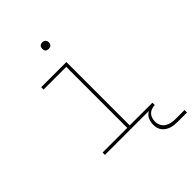

<svg xmlns="http://www.w3.org/2000/svg" viewBox="-247 -821 1095 1095"><g transform="rotate(-45 300.5 -273.5)"><path d="M99 0V-19H298V-511H115V-530H318V-19H501V0ZM300 -654Q295 -654 289.5 -655.5Q284 -657 280.5 -660.5Q277 -664 275.5 -669.5Q274 -675 274 -680Q274 -685 275.5 -690.5Q277 -696 280.5 -699.5Q284 -703 289.5 -705Q295 -707 300 -707Q305 -707 310.5 -705Q316 -703 319.5 -699.5Q323 -696 325 -690.5Q327 -685 327 -680Q327 -675 325 -669.5Q323 -664 319.5 -660.5Q316 -657 310.5 -655.5Q305 -654 300 -654ZM526 160Q513 160 499.5 158.5Q486 157 473.5 153Q461 149 449.5 141.5Q438 134 430 123.5Q422 113 418.5 100Q415 87 415 73Q415 56 420.5 39.5Q426 23 438.5 11Q451 -1 467.5 -6Q484 -11 501 -11V0Q488 0 475 4.5Q462 9 452.5 18.5Q443 28 439 41.5Q435 55 435 68Q435 85 442.5 100Q450 115 463.5 124Q477 133 493.5 136.5Q510 140 526 140H601V160Z"/></g></svg>

Font: Iosevka Curly Thin Extended
Style: Regular
Weight: 100
Width: 7
Monospace: yes
Designer: Belleve Invis
Foundry: Belleve Invis
Version: Version 11.1.0; ttfautohint (v1.8.3)